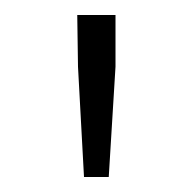

<svg xmlns="http://www.w3.org/2000/svg" viewBox="-20 -713 259 256"><path d="M92 -477 84 -624 83 -693H134V-624L125 -477Z"/></svg>

Font: Giro Light
Style: Regular
Weight: 300
Designer: Paul D. Hunt
Foundry: Adobe Systems Incorporated
Version: Version 1.000;PS 1.0;hotconv 1.0.88;makeotf.lib2.5.647800